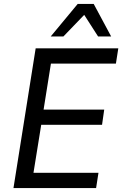

<svg xmlns="http://www.w3.org/2000/svg" viewBox="-20 -949 617 969"><path d="M48 0 160 -705H577L565 -628H237L200 -396H506L495 -319H188L149 -77H477L465 0ZM236 -765 372 -929H453L541 -765H475L405 -874L300 -765Z"/></svg>

Font: Nunito Sans 10pt SemiCondensed Medium
Style: Italic
Weight: 500
Width: 4
Italic angle: -9°
Designer: Vernon Adams
Foundry: Vernon Adams
Version: Version 3.101;gftools[0.9.27]